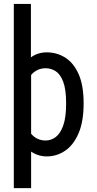

<svg xmlns="http://www.w3.org/2000/svg" viewBox="-20 -798 500 991"><path d="M51.3 172.9V-777.8H139.6V-502Q175.3 -527.8 221.7 -527.8Q272.9 -527.8 316.2 -501Q359.4 -474.1 385.5 -416.3Q411.6 -358.4 411.6 -264.2Q411.6 -170.4 385.5 -109.9Q359.4 -49.3 316.2 -20Q272.9 9.3 221.7 9.3Q176.8 9.3 140.6 -15.6V172.9ZM140.6 -107.4Q170.9 -72.8 215.8 -72.8Q243.2 -72.8 267.1 -90.3Q291 -107.9 306.2 -149.7Q321.3 -191.4 321.3 -264.2Q321.3 -336.9 306.2 -376.2Q291 -415.5 267.1 -430.7Q243.2 -445.8 215.8 -445.8Q170.9 -445.8 140.6 -411.1Z"/></svg>

Font: Voltaire
Style: Regular
Weight: 400
Designer: Yvonne Schüttler, Eben Sorkin, Emma Marichal
Foundry: Sorkin Type Co.
Version: Version 1.010; ttfautohint (v1.8.4.7-5d5b)